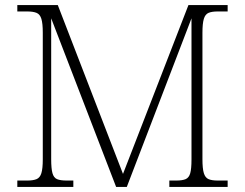

<svg xmlns="http://www.w3.org/2000/svg" viewBox="-20 -734 962 754"><path d="M48 0V-25H87Q110 -25 123.5 -30.5Q137 -36 142.5 -54Q148 -72 148 -108V-606Q148 -642 142.5 -660Q137 -678 123.5 -683.5Q110 -689 87 -689H48V-714H207L463 -51L720 -714H874V-689H835Q812 -689 799 -683.5Q786 -678 780.5 -660Q775 -642 775 -605V-109Q775 -72 780.5 -54Q786 -36 799 -30.5Q812 -25 835 -25H874V0H645V-25H672Q696 -25 709 -30.5Q722 -36 727 -53.5Q732 -71 732 -107V-662L478 0H436L181 -662V-109Q181 -72 186 -54Q191 -36 204 -30.5Q217 -25 242 -25H268V0Z"/></svg>

Font: Noto Serif ExtraLight
Style: Regular
Weight: 200
Designer: Monotype Design Team
Foundry: Monotype Imaging Inc.
Version: Version 2.015; ttfautohint (v1.8.4.7-5d5b)